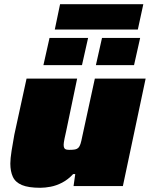

<svg xmlns="http://www.w3.org/2000/svg" viewBox="-20 -883 711 911"><path d="M171 8Q115 8 84 -5Q53 -18 41 -44Q29 -70 29 -107Q29 -130 35 -168Q41 -206 48 -244L106 -510H346L294 -261Q290 -245 286 -224.5Q282 -204 282 -196Q282 -186 285 -180.5Q288 -175 294.5 -173.5Q301 -172 310 -172Q327 -172 336.5 -174Q346 -176 352 -182Q358 -188 362 -200.5Q366 -213 370 -234L430 -510H671L563 0H329L337 -57H327Q303 -31 275 -16.5Q247 -2 220 3Q193 8 171 8ZM435 -574 464 -703H645L616 -574ZM186 -574 215 -703H398L369 -574ZM240 -743 265 -863H660L634 -743Z"/></svg>

Font: Saira Expanded Black
Style: Italic
Weight: 900
Width: 7
Italic angle: -12°
Designer: Hector Gatti with collaboration of the Omnibus-Type team
Foundry: Omnibus-Type
Version: Version 1.101